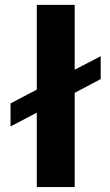

<svg xmlns="http://www.w3.org/2000/svg" viewBox="-20 -762 449 782"><path d="M390.1 -533.2V-439.9L284.2 -383.8V0H129.9V-303.2L22.9 -247.1V-340.8L129.9 -397V-742.2H284.2V-478Z"/></svg>

Font: Montserrat arm SemiBold
Style: Regular
Weight: 600
Designer: Julieta Ulanovsky
Foundry: Julieta Ulanovsky
Version: Version 6.000;PS 006.000;hotconv 1.0.88;makeotf.lib2.5.64775